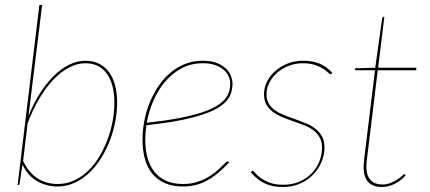

<svg xmlns="http://www.w3.org/2000/svg" viewBox="-20 -740 1722 768"><path d="M50.5 0 137.5 -720H148.5L94 -276.5Q113.5 -325 139.2 -365.8Q165 -406.5 194.2 -435.5Q223.5 -464.5 256 -480.8Q288.5 -497 321.5 -497Q354 -497 378 -484.2Q402 -471.5 417.8 -449Q433.5 -426.5 441 -395.8Q448.5 -365 448.5 -329Q448.5 -293.5 441.2 -254.8Q434 -216 419.8 -178.8Q405.5 -141.5 384.8 -108Q364 -74.5 337.5 -49.2Q311 -24 278.8 -9Q246.5 6 209.5 6Q166 6 128.5 -15.5Q91 -37 70 -81.5L58.5 -7Q57.5 -4 57.5 -2Q57.5 0 53.5 0ZM321.5 -487Q289 -487 256.8 -470.2Q224.5 -453.5 194.5 -422.5Q164.5 -391.5 138 -347Q111.5 -302.5 90.5 -247L72.5 -96.5Q84.5 -71 99.8 -53.2Q115 -35.5 132.8 -24.8Q150.5 -14 170.2 -9Q190 -4 210.5 -4Q246.5 -4 277.2 -18.5Q308 -33 333.2 -57.5Q358.5 -82 378 -114.8Q397.5 -147.5 410.8 -183.5Q424 -219.5 430.8 -257Q437.5 -294.5 437.5 -329Q437.5 -365.5 430 -394.8Q422.5 -424 408 -444.5Q393.5 -465 371.8 -476Q350 -487 321.5 -487Z M910 -407Q910 -387.5 904.8 -369.8Q899.5 -352 885.8 -336Q872 -320 847.5 -306Q823 -292 784.8 -279.8Q746.5 -267.5 692.5 -257.2Q638.5 -247 565.5 -239Q561 -209.5 561 -181Q561 -140 570.5 -107.2Q580 -74.5 598.8 -51.5Q617.5 -28.5 645.8 -16.2Q674 -4 712 -4Q740.5 -4 763.8 -10.8Q787 -17.5 805.5 -27.5Q824 -37.5 838.2 -49Q852.5 -60.5 862.8 -70.5Q873 -80.5 880 -87.2Q887 -94 891 -94Q894 -94 896 -92L897 -91Q873.5 -65.5 851.2 -47.2Q829 -29 806.5 -17Q784 -5 760.5 0.5Q737 6 711 6Q671 6 640.8 -7Q610.5 -20 590.2 -44Q570 -68 560 -102.8Q550 -137.5 550 -181Q550 -217 557 -254.8Q564 -292.5 578 -327.5Q592 -362.5 612.5 -393.5Q633 -424.5 659.8 -447.5Q686.5 -470.5 719.2 -483.8Q752 -497 791 -497Q826 -497 849 -487.5Q872 -478 885.5 -464Q899 -450 904.5 -434.5Q910 -419 910 -407ZM791 -487Q743.5 -487 705.8 -466.5Q668 -446 639.8 -412.5Q611.5 -379 593.2 -336.2Q575 -293.5 567 -249Q641 -257 694.5 -267.2Q748 -277.5 785 -289.5Q822 -301.5 844.8 -315.2Q867.5 -329 880 -344Q892.5 -359 896.8 -374.8Q901 -390.5 901 -407Q901 -419 895.2 -433Q889.5 -447 876.8 -459Q864 -471 842.8 -479Q821.5 -487 791 -487Z M1307 -446Q1305.5 -443 1302 -443Q1298.5 -443 1292 -449.8Q1285.5 -456.5 1273 -464.8Q1260.5 -473 1240.5 -480Q1220.5 -487 1190 -487Q1161.5 -487 1135.5 -477Q1109.5 -467 1089.5 -449.8Q1069.5 -432.5 1057.8 -410Q1046 -387.5 1046 -363Q1046 -340 1056 -324.2Q1066 -308.5 1082.2 -297.5Q1098.5 -286.5 1119.2 -278.5Q1140 -270.5 1161.8 -262.8Q1183.5 -255 1204.5 -246.2Q1225.5 -237.5 1241.8 -225Q1258 -212.5 1268 -194.2Q1278 -176 1278 -150Q1278 -120.5 1266 -92Q1254 -63.5 1232.2 -41.2Q1210.5 -19 1180 -5.5Q1149.5 8 1112 8Q1088 8 1069.2 3.8Q1050.5 -0.5 1035.5 -8Q1020.5 -15.5 1007.8 -26.5Q995 -37.5 983 -51L986 -54Q989 -57 991 -57Q993.5 -57 1000.5 -48.2Q1007.5 -39.5 1021.5 -29Q1035.5 -18.5 1057.8 -9.8Q1080 -1 1114 -1Q1148 -1 1176.5 -13Q1205 -25 1225.2 -45.2Q1245.5 -65.5 1256.8 -92.5Q1268 -119.5 1268 -150Q1268 -174.5 1258 -191.5Q1248 -208.5 1231.8 -220.2Q1215.5 -232 1194.5 -240Q1173.5 -248 1151.8 -255.5Q1130 -263 1109.2 -271.5Q1088.5 -280 1072.2 -291.8Q1056 -303.5 1046 -320.8Q1036 -338 1036 -363Q1036 -389.5 1048.2 -413.8Q1060.5 -438 1081.8 -456.5Q1103 -475 1131.2 -486Q1159.5 -497 1192 -497Q1230.5 -497 1258 -485.8Q1285.5 -474.5 1309 -449Z M1434.5 -73Q1434.5 -75.5 1434.8 -80.2Q1435 -85 1435.8 -93.8Q1436.5 -102.5 1438.2 -116.2Q1440 -130 1442.5 -151L1480 -459H1405.5Q1399.5 -459 1399.5 -464L1400.5 -467L1481 -469L1508.5 -666Q1509 -668.5 1510.5 -670.8Q1512 -673 1514.5 -673H1517.5L1492.5 -469H1645.5L1644.5 -459H1491L1453.5 -150Q1451 -129.5 1449.2 -116Q1447.5 -102.5 1446.8 -93.5Q1446 -84.5 1445.8 -79.8Q1445.5 -75 1445.5 -73Q1445.5 -54 1450.2 -40.5Q1455 -27 1463.5 -18.5Q1472 -10 1483.5 -6Q1495 -2 1508.5 -2Q1528 -2 1543.2 -8.5Q1558.5 -15 1569.8 -22.5Q1581 -30 1588 -36.5Q1595 -43 1597.5 -43Q1600.5 -43 1601.5 -41L1602.5 -39Q1586 -18.5 1560 -5.2Q1534 8 1507.5 8Q1473 8 1453.8 -11Q1434.5 -30 1434.5 -73Z"/></svg>

Font: Lato Hairline
Style: Italic
Weight: 100
Italic angle: -7°
Designer: Lukasz Dziedzic
Foundry: tyPoland Lukasz Dziedzic
Version: Version 2.007; 2014-02-27